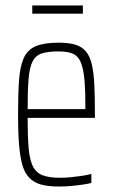

<svg xmlns="http://www.w3.org/2000/svg" viewBox="-20 -674 413 702"><path d="M196 8Q156 8 129.5 0.5Q103 -7 86.5 -24.5Q70 -42 61.5 -72Q53 -102 49.5 -147Q46 -192 46 -254Q46 -329 49.5 -379.5Q53 -430 66.5 -461Q80 -492 110.5 -505Q141 -518 195 -518Q232 -518 256 -510.5Q280 -503 294.5 -485.5Q309 -468 316 -437.5Q323 -407 325 -362Q327 -317 327 -256V-243H81Q81 -178 84.5 -135Q88 -92 99.5 -67.5Q111 -43 135 -33.5Q159 -24 200 -24Q218 -24 238.5 -26Q259 -28 279 -31Q299 -34 314 -38V-5Q302 -2 282 1Q262 4 240 6Q218 8 196 8ZM292 -256V-296Q292 -360 287 -398Q282 -436 271 -455Q260 -474 240.5 -480Q221 -486 193 -486Q155 -486 132.5 -478.5Q110 -471 99 -449Q88 -427 84.5 -385.5Q81 -344 81 -275H311ZM98 -624V-654H283V-624Z"/></svg>

Font: Saira ExtraCondensed Thin
Style: Regular
Weight: 250
Width: 2
Designer: Hector Gatti with collaboration of the Omnibus-Type team
Foundry: Omnibus-Type
Version: Version 1.101